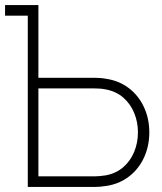

<svg xmlns="http://www.w3.org/2000/svg" viewBox="-30 -740 641 760"><path d="M80 0V-678H-10V-720H122V-432H345Q355.5 -432 366.5 -431.2Q377.5 -430.5 391 -428Q443 -420 481.2 -390.2Q519.5 -360.5 540.2 -315.2Q561 -270 561 -216Q561 -162 540.2 -116.8Q519.5 -71.5 481.2 -41.8Q443 -12 391 -4Q377.5 -2 366.5 -1Q355.5 0 345 0ZM122 -42H345Q353.5 -42 365.2 -43Q377 -44 389 -46Q430.5 -54 458.8 -79Q487 -104 501.5 -139.8Q516 -175.5 516 -216Q516 -256.5 501.5 -292.2Q487 -328 458.8 -353Q430.5 -378 389 -386Q377 -388.5 365.2 -389.2Q353.5 -390 345 -390H122Z"/></svg>

Font: Manrope ExtraLight
Style: Regular
Weight: 200
Designer: Mikhail Sharanda
Foundry: Mikhail Sharanda
Version: Version 4.505